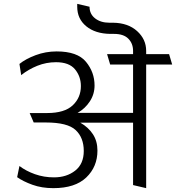

<svg xmlns="http://www.w3.org/2000/svg" viewBox="-20 -961 914 997"><path d="M486 -179Q486 -95 428 -39.5Q370 16 257 16Q197 16 148.5 -1.5Q100 -19 69 -41L81 -99Q115 -73 161.5 -56.5Q208 -40 260 -40Q326 -40 370.5 -75Q415 -110 415 -177Q415 -246 373 -285.5Q331 -325 218 -325H155L134 -374H225Q315 -374 357.5 -414Q400 -454 400 -514Q400 -564 369.5 -601Q339 -638 271 -638Q220 -638 174 -619.5Q128 -601 90 -571L81 -629Q113 -655 165 -674.5Q217 -694 274 -694Q382 -694 426.5 -640Q471 -586 471 -517Q471 -472 446.5 -434.5Q422 -397 383 -375H671V-626H552L536 -680H671V-697Q671 -735 646.5 -760Q622 -785 572 -785H553Q475 -786 428 -824.5Q381 -863 381 -926V-941L445 -926Q445 -888 474 -865.5Q503 -843 548 -843H567Q645 -842 692 -799.5Q739 -757 739 -697V-680H858L874 -626H739V16L671 0V-324H397Q439 -300 462.5 -264Q486 -228 486 -179Z"/></svg>

Font: Palanquin Light
Style: Regular
Weight: 300
Designer: Pria Ravichandran
Version: Version 1.0.4